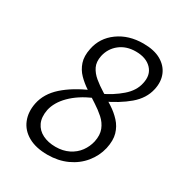

<svg xmlns="http://www.w3.org/2000/svg" viewBox="-162 -778 840 899"><g transform="rotate(30 258.5 -329.0)"><path d="M224 9Q161 9 119.5 -14.5Q78 -38 61.5 -79Q45 -120 55 -170Q67 -229 118.5 -275Q170 -321 254 -357L277 -329Q211 -300 170 -259Q129 -218 119 -172Q111 -130 124.5 -101Q138 -72 168 -57Q198 -42 238 -42Q278 -42 309 -57.5Q340 -73 359 -99Q378 -125 385 -156Q393 -194 382 -222Q371 -250 347.5 -271Q324 -292 295 -310.5Q266 -329 236.5 -348.5Q207 -368 184.5 -391Q162 -414 151.5 -445.5Q141 -477 150 -520Q163 -586 219 -626.5Q275 -667 354 -667Q413 -667 450 -645.5Q487 -624 501.5 -588Q516 -552 506 -508Q494 -453 445 -411.5Q396 -370 322 -336L297 -363Q353 -389 394.5 -425Q436 -461 445 -505Q457 -555 427.5 -586Q398 -617 342 -617Q291 -617 256 -589.5Q221 -562 211 -517Q204 -482 216 -457.5Q228 -433 251.5 -413.5Q275 -394 305 -375.5Q335 -357 364.5 -338Q394 -319 417 -294Q440 -269 449.5 -236Q459 -203 449 -157Q438 -110 407 -72Q376 -34 329 -12.5Q282 9 224 9Z"/></g></svg>

Font: Ysabeau Office
Style: Italic
Weight: 400
Italic angle: -12°
Designer: Christian Thalmann (Catharsis Fonts)
Version: Version 2.001;gftools[0.9.30]; featfreeze: tnum,lnum,ss02